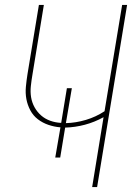

<svg xmlns="http://www.w3.org/2000/svg" viewBox="-20 -755 540 775"><path d="M352 0 398 -282Q362 -262 322.5 -251.5Q283 -241 243 -240L223 -119H203L224 -241Q199 -243 175.5 -251Q152 -259 133 -273.5Q114 -288 102.5 -309.5Q91 -331 86.5 -355Q82 -379 84.5 -405Q87 -431 91 -456L137 -735H157L111 -454Q107 -431 104.5 -407.5Q102 -384 105.5 -362.5Q109 -341 119.5 -322Q130 -303 146 -289Q162 -275 183 -267.5Q204 -260 227 -259L250 -399H270L246 -258Q286 -259 326.5 -271Q367 -283 402 -306L473 -735H493L372 0Z"/></svg>

Font: Iosevka Term Curly Thin
Style: Italic
Weight: 100
Italic angle: -9°
Designer: Belleve Invis
Foundry: Belleve Invis
Version: Version 32.3.0